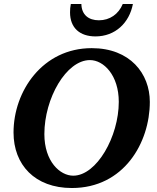

<svg xmlns="http://www.w3.org/2000/svg" viewBox="-20 -929 791 965"><path d="M733 -417C733 -559 634 -687 441 -687C194 -687 48 -471 48 -263C48 -101 155 16 341 16C603 16 733 -212 733 -417ZM577 -417C577 -243 466 -46 348 -46C282 -46 203 -117 203 -255C203 -435 313 -627 432 -627C501 -627 577 -551 577 -417ZM648 -909H597C576 -858 532 -827 477 -827C425 -827 390 -855 389 -909H336C333 -895 332 -881 332 -867C332 -788 382 -746 460 -746C559 -746 630 -814 648 -909Z"/></svg>

Font: Veleka
Style: Bold Italic
Weight: 700
Italic angle: -12°
Designer: Stefan Peev, Context Ltd, 2016; SIL International, 1997-2014.
Foundry: Stefan Peev, Context Ltd, 2016
Version: Version 5.000